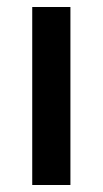

<svg xmlns="http://www.w3.org/2000/svg" viewBox="-20 -528 293 548"><path d="M181 -508V0H72V-508Z"/></svg>

Font: Metropolitano Medium
Style: Regular
Weight: 500
Designer: Fonts by Alex Slobzheninov & Chris M. Simpson / Changes by Cristiano Sobral
Foundry: Fonts by Alex Slobzheninov & Chris M. Simpson / Changes by Cristiano Sobral
Version: Version 1.00;August 30, 2020;FontCreator 13.0.0.2681 64-bit